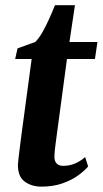

<svg xmlns="http://www.w3.org/2000/svg" viewBox="-20 -703 392 734"><path d="M196.5 -183.5Q194 -165 192.2 -150.8Q190.5 -136.5 189.2 -125Q188 -113.5 188 -103.5Q188 -86.5 196.8 -77.8Q205.5 -69 221.5 -69Q246.5 -69 267.5 -78.2Q288.5 -87.5 305.5 -102.5L317 -66.5Q302 -49 277 -31.2Q252 -13.5 217.2 -1.5Q182.5 10.5 138.5 10.5Q100.5 10.5 74.2 -9Q48 -28.5 48.5 -73.5Q49 -78 49.5 -85Q50 -92 51.5 -103.8Q53 -115.5 55.2 -134Q57.5 -152.5 61 -180L101 -477.5H38L47 -518L114.5 -542.5Q128 -555 142 -579.5Q156 -604 168.5 -632Q181 -660 190 -683H266.5L245.5 -542.5H352.5L343 -477.5H236Z"/></svg>

Font: Merriweather 48pt
Style: Bold Italic
Weight: 700
Italic angle: -7.8°
Version: Version 2.101